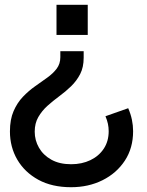

<svg xmlns="http://www.w3.org/2000/svg" viewBox="-20 -556 612 802"><path d="M515.5 -104Q526 -80 531 -56Q536 -32 536 -8Q536 62.5 501.5 115Q467 167.5 408.2 196.8Q349.5 226 277 226Q197 226 140 194.8Q83 163.5 52.2 110.8Q21.5 58 21.5 -7Q21.5 -57 36.8 -92Q52 -127 76 -152Q100 -177 126.8 -195.8Q153.5 -214.5 177.5 -231.8Q201.5 -249 216.8 -269.2Q232 -289.5 232 -317V-342H329.5V-315Q329.5 -275 314.8 -246.5Q300 -218 276.8 -195.5Q253.5 -173 227.2 -153.8Q201 -134.5 178 -113.8Q155 -93 140 -67Q125 -41 125 -6Q125 30 142.8 61Q160.5 92 194.5 111Q228.5 130 277 130Q322 130 357.5 113Q393 96 413.5 65Q434 34 434 -8Q434 -23.5 430.8 -38.8Q427.5 -54 420.5 -70.5ZM346.5 -410H216V-536H346.5Z"/></svg>

Font: Hepta Slab ExtraLight Medium
Style: Regular
Weight: 500
Version: Version 1.100